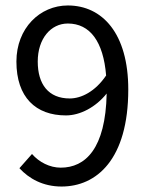

<svg xmlns="http://www.w3.org/2000/svg" viewBox="-20 -670 537 702"><path d="M118 -445C118 -529 166 -584 228 -584C309 -584 358 -518 368 -394C328 -335 277 -310 235 -310C157 -310 118 -362 118 -445ZM205 12C333 12 449 -87 449 -343C449 -548 354 -650 228 -650C126 -650 40 -567 40 -445C40 -314 111 -248 221 -248C273 -248 330 -278 370 -328C366 -126 292 -57 202 -57C162 -57 123 -77 97 -107L51 -55C86 -17 137 12 205 12Z"/></svg>

Font: SSansPro
Style: Regular
Weight: 400
Designer: Paul D. Hunt
Foundry: Adobe Systems Incorporated
Version: Version 3.006;hotconv 1.0.111;makeotfexe 2.5.65597